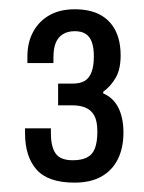

<svg xmlns="http://www.w3.org/2000/svg" viewBox="-20 -818 308 410"><path d="M139.2 -428Q82.7 -428 58.1 -455.8Q33.5 -483.6 33.5 -533.1V-544H88.7V-533.1Q88.7 -504.9 98.7 -490.4Q108.8 -475.8 135.4 -475.8Q154.1 -475.8 165.8 -481.8Q177.6 -487.7 182.7 -501.3Q187.9 -514.9 187.9 -537.2Q187.9 -558.5 181.8 -570.3Q175.7 -582.2 163.6 -587.7Q151.5 -593.1 134.3 -593.1H104.1V-639.5H135.2Q151.5 -639.5 161.1 -645.4Q170.7 -651.4 175.6 -664.3Q180.4 -677.2 180.4 -697.5Q180.4 -715.8 176.3 -727.6Q172.1 -739.5 163.3 -745.4Q154.5 -751.4 139.7 -751.4Q124.5 -751.4 114.2 -744.9Q103.9 -738.5 99 -726.4Q94.1 -714.4 94.1 -695.2V-683.3H38.5V-697.2Q38.5 -727.2 50.8 -750Q63.1 -772.7 85.4 -785.4Q107.7 -798.2 139.8 -798.2Q171.4 -798.2 193 -786.9Q214.6 -775.6 226.1 -753.6Q237.6 -731.6 237.6 -699.6Q237.6 -670.5 227.3 -652.3Q216.9 -634.1 200.4 -622.1V-618.5Q221.9 -609.5 232.8 -587.9Q243.6 -566.2 243.6 -535.1Q243.6 -502.1 231.6 -478Q219.6 -454 196.5 -441Q173.4 -428 139.2 -428Z"/></svg>

Font: Archivo SemiBold Condensed
Style: Regular
Weight: 600
Width: 3
Version: Version 2.001